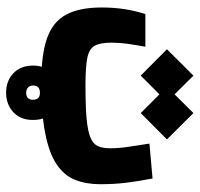

<svg xmlns="http://www.w3.org/2000/svg" viewBox="-32 -498 651 626"><g transform="rotate(90 293.0 -185.5)"><path d="M248.5 4.9Q158.7 4.9 105.2 -13.9Q51.8 -32.7 28.3 -75.9Q4.9 -119.1 4.9 -192.4Q4.9 -268.6 26.4 -334.5H132.8Q126.5 -298.8 123 -274.2Q119.6 -249.5 119.6 -223.1Q119.6 -187 129.9 -168.9Q140.1 -150.9 169.9 -145Q199.7 -139.2 258.3 -139.2Q326.2 -139.2 366.9 -142.8Q407.7 -146.5 428.7 -155.3Q449.7 -164.1 456.8 -179.4Q463.9 -194.8 463.9 -218.8Q463.9 -247.6 459.7 -275.4Q455.6 -303.2 448.7 -347.7L562.5 -357.9Q571.8 -309.1 576.4 -271Q581.1 -232.9 581.1 -187Q581.1 -141.6 567.1 -106Q553.2 -70.3 517.1 -45.7Q481 -21 416 -8.1Q351.1 4.9 248.5 4.9ZM349.1 -319.3 288.1 -380.4 227.1 -319.3 141.1 -404.8 227.1 -491.2 288.1 -429.7 349.1 -491.2 435.1 -404.8ZM282.7 119.6Q244.1 119.6 219.2 95.7Q194.3 71.8 194.3 31.7Q194.3 -8.3 220 -32.2Q245.6 -56.2 282.7 -56.2Q320.3 -56.2 345.9 -33.2Q371.6 -10.3 371.6 31.7Q371.6 73.2 345.9 96.4Q320.3 119.6 282.7 119.6ZM282.7 54.2Q305.7 54.2 305.7 31.7Q305.7 9.3 283.2 9.3Q259.3 9.3 259.3 31.7Q259.3 43 266.4 48.6Q273.4 54.2 282.7 54.2Z"/></g></svg>

Font: Cascadia Code NF
Style: Bold
Weight: 700
Monospace: yes
Designer: Aaron Bell
Foundry: Saja Typeworks
Version: Version 2404.023; ttfautohint (v1.8.4)